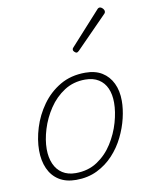

<svg xmlns="http://www.w3.org/2000/svg" viewBox="-93 -906 775 993"><g transform="rotate(-10 294.5 -409.5)"><path d="M226 19Q173 19 136.5 -4Q100 -27 81.5 -68.5Q63 -110 63 -164Q63 -220 82 -282Q101 -344 139.5 -398Q178 -452 235 -485.5Q292 -519 368 -519Q420 -519 455.5 -497Q491 -475 510 -435.5Q529 -396 529 -343Q529 -301 517.5 -252.5Q506 -204 482.5 -156Q459 -108 422.5 -68.5Q386 -29 337 -5Q288 19 226 19ZM230 -16Q295 -16 343.5 -48Q392 -80 424 -130.5Q456 -181 472 -237Q488 -293 488 -341Q488 -384 474 -416Q460 -448 431.5 -466Q403 -484 361 -484Q299 -484 251 -453Q203 -422 170 -372.5Q137 -323 120 -267.5Q103 -212 103 -164Q103 -120 117.5 -86.5Q132 -53 160.5 -34.5Q189 -16 230 -16ZM342 -629Q338 -629 331.5 -635Q325 -641 325 -646Q325 -649 326 -652Q327 -655 331 -659L485 -829Q489 -834 492.5 -836Q496 -838 500 -838Q505 -838 510.5 -834Q516 -830 519.5 -824.5Q523 -819 523 -814Q523 -811 522 -808Q521 -805 517 -801L355 -636Q348 -629 342 -629Z"/></g></svg>

Font: Playwrite BE VLG Thin
Style: Regular
Weight: 250
Designer: Veronika Burian, José Scaglione
Foundry: TypeTogether
Version: Version 1.002